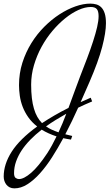

<svg xmlns="http://www.w3.org/2000/svg" viewBox="-79 -724 619 1059"><path d="M312.5 45.9Q301.3 43.9 290.5 42.2Q279.8 40.5 270 38.1Q240.2 93.3 208 143.6Q175.8 193.8 141.6 231.9Q107.4 270 72 292.5Q36.6 314.9 0.5 314.9Q-14.2 314.9 -25.1 309.6Q-36.1 304.2 -43.5 294.9Q-50.8 285.6 -54.7 274.2Q-58.6 262.7 -58.6 250Q-58.6 181.6 -14.4 112.5Q29.8 43.5 126 -26.4Q96.2 -49.8 76.9 -77.4Q57.6 -105 46.1 -134.8Q34.7 -164.6 30.3 -195.1Q25.9 -225.6 25.9 -254.4Q25.9 -319.3 44.4 -377.7Q63 -436 94 -486.1Q125 -536.1 165.3 -576.4Q205.6 -616.7 249.3 -645Q293 -673.3 336.9 -688.7Q380.9 -704.1 418.9 -704.1Q437 -704.1 452.9 -699.5Q468.8 -694.8 480.5 -682.6Q492.2 -670.4 498.8 -649.4Q505.4 -628.4 505.4 -595.7Q505.4 -544.9 484.6 -465.3Q463.9 -385.7 414.6 -272Q403.3 -247.1 391.4 -219.2Q379.4 -191.4 365.7 -160.6Q379.4 -166.5 393.1 -172.6Q406.7 -178.7 421.4 -185.1L429.2 -164.6Q409.2 -156.2 390.1 -147.7Q371.1 -139.2 352.1 -129.9Q335.9 -93.8 318.1 -56.9Q300.3 -20 281.2 16.6Q290.5 19 300 21.2Q309.6 23.4 319.3 25.9ZM92.8 -257.3Q92.8 -216.3 96.7 -183.3Q100.6 -150.4 108.2 -124.8Q115.7 -99.1 127 -79.3Q138.2 -59.6 152.8 -44.9Q184.6 -65.9 220.7 -86.9Q256.8 -107.9 298.8 -128.9Q317.4 -178.7 333.3 -222.9Q349.1 -267.1 362.3 -300.8Q383.3 -354.5 402.1 -404.3Q420.9 -454.1 434.8 -497.1Q448.7 -540 456.8 -575Q464.8 -609.9 464.8 -634.8Q464.8 -662.6 454.8 -674.1Q444.8 -685.5 421.9 -685.5Q390.1 -685.5 353.5 -668.9Q316.9 -652.3 280.3 -622.8Q243.7 -593.3 209.7 -553Q175.8 -512.7 149.9 -465.1Q124 -417.5 108.4 -364.5Q92.8 -311.5 92.8 -257.3ZM181.6 121.1Q195.3 100.1 208 76.7Q220.7 53.2 232.9 28.3Q209 20.5 188.7 11.2Q168.5 2 150.9 -8.8Q116.2 18.1 88.1 46.9Q60.1 75.7 40.3 105.7Q20.5 135.7 9.5 167.2Q-1.5 198.7 -1.5 231Q-1.5 251 7.3 257.3Q16.1 263.7 25.4 263.7Q52.7 263.7 92.8 229.2Q132.8 194.8 181.6 121.1ZM174.8 -26.9Q189.5 -16.6 206.5 -8.8Q223.6 -1 243.7 5.9Q255.4 -19 266.1 -44.7Q276.9 -70.3 286.6 -96.7Q256.8 -80.1 228.8 -62.7Q200.7 -45.4 174.8 -26.9Z"/></svg>

Font: Dynalight
Style: Regular
Weight: 400
Version: Version 1.000